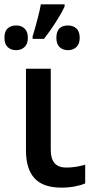

<svg xmlns="http://www.w3.org/2000/svg" viewBox="-40 -858 433 888"><path d="M0 0ZM194.8 -540V-164.1Q194.8 -83 266.1 -83Q309.6 -83 354 -96.2V-9.8Q335.9 -1.5 306.2 4.2Q276.4 9.8 244.1 9.8Q159.7 9.8 119.9 -33.2Q80.1 -76.2 80.1 -163.1V-540ZM110.8 -689.9Q122.1 -725.6 133.5 -769.8Q145 -814 148.9 -837.9H258.8V-828.1Q245.1 -798.3 219.5 -757.8Q193.8 -717.3 163.6 -678.2H110.8ZM-19.5 -683.1Q-19.5 -713.4 -4.4 -726.8Q10.7 -740.2 34.7 -740.2Q59.6 -740.2 74.2 -725.6Q88.9 -710.9 88.9 -683.1Q88.9 -654.3 73.2 -640.1Q57.6 -626 34.7 -626Q10.7 -626 -4.4 -640.1Q-19.5 -654.3 -19.5 -683.1ZM220.7 -683.1Q220.7 -740.2 274.9 -740.2Q297.4 -740.2 313 -726.6Q328.6 -712.9 328.6 -683.1Q328.6 -654.3 313 -640.1Q297.4 -626 274.9 -626Q250.5 -626 235.6 -640.1Q220.7 -654.3 220.7 -683.1Z"/></svg>

Font: Open Sans Semibold
Style: Regular
Weight: 600
Foundry: Ascender Corporation
Version: Version 1.10; ttfautohint (v1.5.65-e2d9)